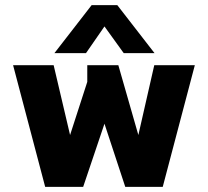

<svg xmlns="http://www.w3.org/2000/svg" viewBox="-20 -728 810 748"><path d="M337 -708H437L582 -521H462L387 -625L315 -521H192ZM31 -474H189L253 -202L320 -409V-474H441L519 -202L581 -474H739L614 0H468L387 -246L304 0H156Z"/></svg>

Font: Kanit SemiBold
Style: Regular
Weight: 600
Designer: Katatrad Team
Foundry: CadsonDemak
Version: Version 1.030